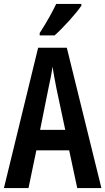

<svg xmlns="http://www.w3.org/2000/svg" viewBox="-20 -957 536 977"><path d="M394 -928V-937H266C245 -893 217 -843 182 -789V-777H258C303 -817 368 -889 394 -928ZM373 0H496L320 -714H174L0 0H125L165 -192H332ZM267 -508 312 -296H184L227 -510C234 -542 244 -588 247 -618C253 -583 258 -554 267 -508Z"/></svg>

Font: Noto Sans Gurmukhi UI ExtraCondensed SemiBold
Style: Regular
Weight: 600
Width: 2
Designer: Jelle Bosma - Monotype Design Team
Foundry: Monotype Imaging Inc.
Version: Version 2.004